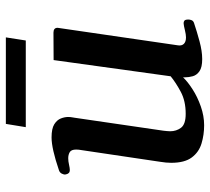

<svg xmlns="http://www.w3.org/2000/svg" viewBox="-50 -632 697 636"><g transform="rotate(-90 298.0 -314.5)"><path d="M200.7 13.7Q168.9 13.7 140.4 5.1Q111.8 -3.4 94 -27.1Q76.2 -50.8 76.2 -95.2Q76.2 -111.8 79.6 -132.3L119.6 -401.4Q120.1 -404.8 120.1 -410.2Q120.1 -426.3 111.6 -431.4Q103 -436.5 91.3 -436.5Q81.1 -436.5 69.8 -433.8Q58.6 -431.2 51.8 -431.2Q40 -431.2 37.6 -445.3Q36.6 -450.7 40.3 -457.8Q43.9 -464.8 51.8 -467.3Q123.5 -491.7 160.2 -491.7Q189.5 -491.7 203.9 -482.7Q218.3 -473.6 223.1 -460.9Q228 -448.2 228 -437Q228 -429.2 226.8 -423.3Q225.6 -417.5 225.6 -416L182.6 -121.6Q182.1 -116.2 181.4 -110.4Q180.7 -104.5 180.7 -99.1Q180.7 -78.1 192.4 -62.7Q204.1 -47.4 238.3 -47.4Q280.8 -47.4 311 -63.5Q341.3 -79.6 362.8 -97.2L416.5 -484.9L507.3 -485.4Q523.4 -485.4 523.4 -471.7L465.3 -72.8Q463.4 -60.5 470.2 -53.5Q477.1 -46.4 491.7 -46.4Q501 -46.4 515.6 -50Q530.3 -53.7 537.6 -54.2Q543 -54.7 546.9 -51.8Q550.8 -48.8 550.8 -38.6Q550.8 -33.2 548.6 -27.8Q546.4 -22.5 540 -20Q511.2 -10.3 478.5 -1.5Q445.8 7.3 419.9 7.3Q392.6 7.3 379.6 -1.7Q366.7 -10.7 363 -23.9Q359.4 -37.1 359.4 -48.8Q359.4 -50.3 359.4 -52.2Q359.4 -54.2 359.4 -56.2Q345.2 -41 319.8 -24.7Q294.4 -8.3 262.9 2.7Q231.4 13.7 200.7 13.7ZM194.3 -577.1 205.1 -643.1H491.7L481.4 -577.1Z"/></g></svg>

Font: Gelasio Medium
Style: Italic
Weight: 500
Italic angle: -8.5°
Designer: Eben Sorkin
Foundry: Eben Sorkin
Version: Version 1.008